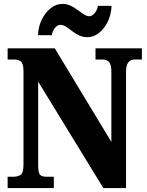

<svg xmlns="http://www.w3.org/2000/svg" viewBox="-20 -961 752 981"><path d="M19 0V-58H48Q72 -58 86 -68Q100 -78 100 -120V-598Q100 -637 86.5 -647Q73 -657 56 -657H19V-714H260L549 -236V-598Q549 -632 536.5 -644.5Q524 -657 507 -657H468V-714H705V-657H668Q648 -657 636 -643Q624 -629 624 -594V0H508L175 -544V-120Q175 -78 184.5 -68Q194 -58 217 -58H255V0ZM427 -771Q403 -771 383.5 -780.5Q364 -790 348 -802.5Q332 -815 317.5 -824.5Q303 -834 288 -834Q273 -834 260 -817.5Q247 -801 245 -781H174Q176 -826 194 -862Q212 -898 239.5 -919.5Q267 -941 299 -941Q322 -941 341.5 -931.5Q361 -922 377.5 -909.5Q394 -897 408.5 -887.5Q423 -878 437 -878Q450 -878 464 -894.5Q478 -911 480 -931H550Q548 -886 530.5 -850Q513 -814 485.5 -792.5Q458 -771 427 -771Z"/></svg>

Font: Noto Serif Lao Condensed Black
Style: Regular
Weight: 900
Width: 3
Designer: Monotype Design Team
Foundry: Monotype Imaging Inc.
Version: Version 2.003; ttfautohint (v1.8.4.7-5d5b)